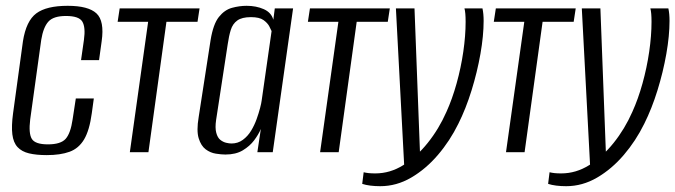

<svg xmlns="http://www.w3.org/2000/svg" viewBox="-20 -524 2325 661"><path d="M141 10Q105 10 80 4Q55 -2 40.5 -17.5Q26 -33 22.5 -61.5Q19 -90 25 -134L59 -382Q70 -452 105 -478Q140 -504 213 -504Q284 -504 312 -478Q340 -452 330 -382L321 -317H259L269 -387Q275 -430 263.5 -449.5Q252 -469 207 -469Q164 -469 146.5 -449.5Q129 -430 122 -387L84 -113Q78 -65 89.5 -46Q101 -27 145 -27Q189 -27 206 -46Q223 -65 230 -113L241 -185H303L296 -134Q288 -75 269.5 -44Q251 -13 219.5 -1.5Q188 10 141 10Z M427 0 490 -449H385L392 -495H667L660 -449H553L491 0Z M756 8Q742 8 723 5Q704 2 688 -10Q672 -22 664 -48Q656 -74 664 -121L705 -386Q714 -441 733.5 -465.5Q753 -490 778.5 -497Q804 -504 829 -504Q862 -504 888 -492.5Q914 -481 921 -456L926 -495H989L919 0H866L878 -80Q870 -61 855 -41Q840 -21 816 -6.5Q792 8 756 8ZM777 -30Q799 -30 816 -42.5Q833 -55 844.5 -74Q856 -93 863.5 -114Q871 -135 875.5 -152.5Q880 -170 881 -179L915 -417Q913 -422 907 -433.5Q901 -445 887 -455Q873 -465 844 -465Q813 -465 797 -453.5Q781 -442 774.5 -421Q768 -400 764 -372L724 -111Q720 -84 724.5 -67Q729 -50 738.5 -42.5Q748 -35 758.5 -32.5Q769 -30 777 -30Z M1082 0 1145 -449H1040L1047 -495H1322L1315 -449H1208L1146 0Z M1289 117Q1271 117 1255 115Q1239 113 1227 109L1232 69Q1240 71 1249.5 72Q1259 73 1272 73Q1323 73 1368.5 44.5Q1414 16 1452.5 -32Q1491 -80 1517 -139Q1537 -183 1552 -237Q1567 -291 1575 -346Q1583 -401 1583 -449Q1583 -465 1582 -476.5Q1581 -488 1579 -495H1641Q1645 -477 1645 -452Q1645 -401 1634 -338.5Q1623 -276 1603.5 -213Q1584 -150 1558 -98Q1529 -39 1487.5 9.5Q1446 58 1395.5 87.5Q1345 117 1289 117ZM1372 55 1343 -495H1407L1427 31Z M1722 0 1785 -449H1680L1687 -495H1962L1955 -449H1848L1786 0Z M1929 117Q1911 117 1895 115Q1879 113 1867 109L1872 69Q1880 71 1889.5 72Q1899 73 1912 73Q1963 73 2008.5 44.5Q2054 16 2092.5 -32Q2131 -80 2157 -139Q2177 -183 2192 -237Q2207 -291 2215 -346Q2223 -401 2223 -449Q2223 -465 2222 -476.5Q2221 -488 2219 -495H2281Q2285 -477 2285 -452Q2285 -401 2274 -338.5Q2263 -276 2243.5 -213Q2224 -150 2198 -98Q2169 -39 2127.5 9.5Q2086 58 2035.5 87.5Q1985 117 1929 117ZM2012 55 1983 -495H2047L2067 31Z"/></svg>

Font: Alumni Sans
Style: Italic
Weight: 400
Italic angle: -8°
Version: Version 1.016